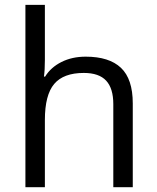

<svg xmlns="http://www.w3.org/2000/svg" viewBox="-20 -780 654 800"><path d="M452.1 0V-346.2Q452.1 -411.6 422.4 -443.8Q392.6 -476.1 329.1 -476.1Q244.6 -476.1 205.8 -430.2Q167 -384.3 167 -279.8V0H85.9V-759.8H167V-529.8Q167 -488.3 163.1 -460.9H168Q191.9 -499.5 236.1 -521.7Q280.3 -543.9 336.9 -543.9Q435.1 -543.9 484.1 -497.3Q533.2 -450.7 533.2 -349.1V0Z"/></svg>

Font: f05544669
Style: Regular
Weight: 400
Foundry: Ascender Corporation
Version: Version 1.10